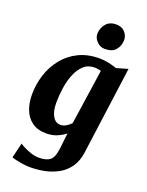

<svg xmlns="http://www.w3.org/2000/svg" viewBox="-191 -905 958 1250"><g transform="rotate(20 288.5 -280.0)"><path d="M482 38Q474 101.5 444.5 143.5Q415 185.5 372 209.2Q329 233 279.5 243Q230 253 181 253Q157.5 253 131 249.2Q104.5 245.5 82.5 240.5Q60.5 235.5 51 231L76 127Q81 131.5 102.8 143Q124.5 154.5 154.2 164.8Q184 175 213 175Q262.5 175 288.5 155.2Q314.5 135.5 322 71L334 -37Q311 -18.5 278.5 -4.2Q246 10 203 10Q142 10 103.8 -18.2Q65.5 -46.5 47.8 -93.2Q30 -140 30 -196Q30 -267 51.2 -333.5Q72.5 -400 114.8 -453Q157 -506 219.5 -537Q282 -568 365 -568Q396 -568 429.8 -560.8Q463.5 -553.5 485 -545L564 -568ZM399 -494Q389.5 -497 377.8 -499Q366 -501 354 -501Q309 -501 278.8 -473Q248.5 -445 230.5 -400.2Q212.5 -355.5 204.8 -303.2Q197 -251 197 -202Q197 -142 216.8 -108Q236.5 -74 270 -74Q291 -74 310 -85.2Q329 -96.5 343 -112ZM373 -637Q341 -637 317 -662.2Q293 -687.5 295 -718Q297.5 -757.5 322 -785.2Q346.5 -813 391 -813Q429.5 -813 451.5 -788.5Q473.5 -764 473 -735Q472.5 -694.5 448.8 -665.8Q425 -637 373 -637Z"/></g></svg>

Font: Merriweather Black
Style: Italic
Weight: 900
Italic angle: -7.8°
Designer: Eben Sorkin
Foundry: Eben Sorkin
Version: Version 2.200;gftools[0.9.31]